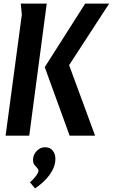

<svg xmlns="http://www.w3.org/2000/svg" viewBox="-20 -752 625 1064"><path d="M239 -732 142 0H11L101 -671L95 -732ZM452 -732H585L363 -391L507 0H366L228 -380ZM229 64Q258 64 272.5 83Q287 102 287 128Q287 160 271 190.5Q255 221 229 247Q203 273 174 292L146 258Q155 251 166 239Q177 227 185 215Q193 203 193 195Q193 186 185.5 178.5Q178 171 170.5 161Q163 151 163 134Q163 106 183 85Q203 64 229 64Z"/></svg>

Font: Rosario
Style: Bold Italic
Weight: 700
Italic angle: -8.05°
Designer: Hector Gatti
Foundry: Omnibus Type
Version: Version 1.101; ttfautohint (v1.8.1.43-b0c9)